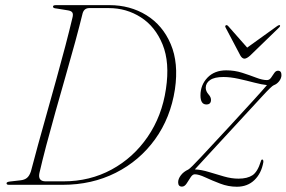

<svg xmlns="http://www.w3.org/2000/svg" viewBox="-20 -720 1116 748"><path d="M5.5 -6Q5.5 -11.5 20 -13L59.5 -17.5Q75 -19 84.8 -26.8Q94.5 -34.5 100.5 -52.5Q112 -97 128.2 -155.8Q144.5 -214.5 163 -280.5Q181.5 -346.5 200 -413Q218.5 -479.5 234.5 -540.5Q250.5 -601.5 262 -650Q266 -664.5 261.8 -671.2Q257.5 -678 242.5 -680L202.5 -686.5Q192.5 -687.5 189.5 -689.2Q186.5 -691 186.5 -694.5Q186.5 -700 198.5 -700H406Q487 -700 550.5 -660.8Q614 -621.5 645.2 -548Q676.5 -474.5 661.5 -372Q644.5 -261 584 -177.2Q523.5 -93.5 430.8 -46.8Q338 0 224 0H14.5Q5.5 0 5.5 -6ZM227 -13.5Q330 -13.5 414.8 -59.5Q499.5 -105.5 555.2 -186.8Q611 -268 626.5 -373.5Q642 -476.5 613.5 -546.5Q585 -616.5 528.8 -652.5Q472.5 -688.5 404 -688.5H328Q308 -688.5 302 -668.5Q290 -619.5 272.8 -556.2Q255.5 -493 235.5 -423.2Q215.5 -353.5 196 -284.2Q176.5 -215 160.2 -153.2Q144 -91.5 133.5 -45.5Q127 -13.5 158 -13.5ZM1006 -88.5Q998.5 -45 971.5 -18.8Q944.5 7.5 902.5 7.5Q869.5 7.5 837.5 -4.8Q805.5 -17 779.8 -29Q754 -41 739 -41Q730 -41 722.5 -29Q715 -17 707 -5Q699 7 689 7Q674 7 674 -10Q674 -23 684.5 -37Q695 -51 713.5 -59.5Q722 -64 762.5 -107.5Q803 -151 874 -227.5Q927.5 -285.5 966 -327.8Q1004.5 -370 1020 -388.5Q1000 -390.5 970.5 -398.2Q941 -406 909.2 -413Q877.5 -420 850.5 -420Q815.5 -420 798.5 -408.2Q781.5 -396.5 781.5 -378Q781.5 -364.5 793 -351.5Q802 -341.5 802 -331Q802 -313 784 -313Q761 -313 761 -348.5Q761 -389 788.2 -417.5Q815.5 -446 861.5 -446Q894 -446 923.5 -436.5Q953 -427 977.8 -417.5Q1002.5 -408 1020 -408Q1029.5 -408 1036 -417.2Q1042.5 -426.5 1048.5 -435.5Q1054.5 -444.5 1063 -444.5Q1076.5 -444.5 1076.5 -427.5Q1076.5 -415.5 1067.8 -404Q1059 -392.5 1046.5 -388Q1038.5 -385 1002.8 -346.2Q967 -307.5 885 -218.5Q832.5 -161.5 795.8 -121.8Q759 -82 739 -60Q764 -59 793.5 -50Q823 -41 852.5 -32.5Q882 -24 909 -24Q943.5 -24 963.5 -37.2Q983.5 -50.5 996 -91Q998 -99 1002 -98.5Q1006.5 -98 1006 -88.5ZM954.5 -503.5Q941 -491.5 932.5 -491.5Q923.5 -491.5 916.5 -503.5L859 -612.5Q855.5 -618.5 860 -621.5Q863.5 -623.5 868.5 -619L943 -534.5L1060.5 -619Q1068 -624 1070.5 -621.5Q1073 -618.5 1067 -612.5Z"/></svg>

Font: Fraunces 72pt Thin
Style: Italic
Weight: 100
Italic angle: -16°
Version: Version 1.000;[b76b70a41]